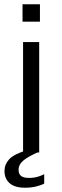

<svg xmlns="http://www.w3.org/2000/svg" viewBox="-20 -714 292 899"><path d="M163.5 -517V0H88V-517ZM85.5 -612.5V-694H167V-612.5ZM1 86.5Q1 56 22.8 32Q44.5 8 105 -10.5L163 -3.5Q113 18 90 37Q67 56 67 81.5Q67 100 78.2 109.5Q89.5 119 115.5 119Q140 119 158.8 113Q177.5 107 187 101.5V145.5Q175 152.5 150.5 158.8Q126 165 97.5 165Q49 165 25 143.8Q1 122.5 1 86.5Z"/></svg>

Font: Public Sans Thin Light
Style: Regular
Weight: 300
Version: Version 1.007